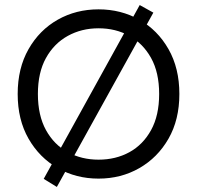

<svg xmlns="http://www.w3.org/2000/svg" viewBox="-20 -697 780 760"><path d="M370 10Q281 10 208.5 -31.5Q136 -73 93 -148Q50 -223 50 -325Q50 -427 93 -502.5Q136 -578 208.5 -619Q281 -660 370 -660Q459 -660 531.5 -619Q604 -578 647 -502.5Q690 -427 690 -325Q690 -223 647 -148Q604 -73 531.5 -31.5Q459 10 370 10ZM370 -65Q438 -65 492 -94.5Q546 -124 578 -182Q610 -240 610 -325Q610 -410 578 -467.5Q546 -525 492 -555Q438 -585 370 -585Q303 -585 248.5 -555Q194 -525 162 -467.5Q130 -410 130 -325Q130 -240 162 -182Q194 -124 248.5 -94.5Q303 -65 370 -65ZM533 -677 587 -647 205 43 153 11Z"/></svg>

Font: Syne
Style: Regular
Weight: 400
Designer: Lucas Descroix
Foundry: Bonjour Monde
Version: Version 2.200